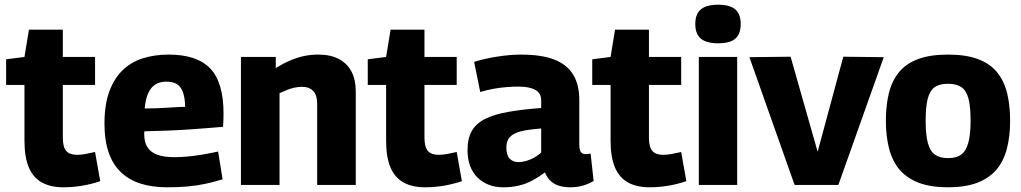

<svg xmlns="http://www.w3.org/2000/svg" viewBox="-20 -786 4339 816"><path d="M249 10Q195 10 158 -10.5Q121 -31 102.5 -74.5Q84 -118 84 -188V-425H6V-534L84 -544L103 -660H247V-544H384V-425H247V-201Q247 -161 261.5 -144.5Q276 -128 307 -128Q324 -128 343 -131.5Q362 -135 384 -140L406 -16Q364 -2 325 4Q286 10 249 10Z M691 10Q627 10 578 -5.5Q529 -21 494.5 -53.5Q460 -86 442 -137.5Q424 -189 424 -260Q424 -341 444.5 -397Q465 -453 501.5 -488Q538 -523 588 -538.5Q638 -554 697 -554Q817 -554 873.5 -495Q930 -436 930 -303Q930 -293 929.5 -277.5Q929 -262 928 -247Q903 -245 867 -242Q831 -239 787 -236Q743 -233 694 -231Q645 -229 594 -228Q593 -225 593 -222Q593 -219 593 -215Q593 -182 606.5 -160.5Q620 -139 648 -128.5Q676 -118 721 -118Q749 -118 780 -121Q811 -124 843 -129.5Q875 -135 907 -142L926 -24Q891 -13 854 -5Q817 3 777 6.5Q737 10 691 10ZM595 -325Q621 -325 647 -326Q673 -327 696 -328.5Q719 -330 737 -331Q755 -332 767 -332Q766 -372 757 -395.5Q748 -419 731 -429Q714 -439 688 -439Q670 -439 655 -434Q640 -429 627.5 -416.5Q615 -404 606.5 -381.5Q598 -359 595 -325Z M1004 0V-544H1152V-497Q1185 -517 1214.5 -529.5Q1244 -542 1272.5 -548Q1301 -554 1333 -554Q1386 -554 1421.5 -534.5Q1457 -515 1474.5 -480.5Q1492 -446 1492 -398V0H1328V-344Q1328 -382 1311 -399.5Q1294 -417 1263 -417Q1247 -417 1231.5 -413.5Q1216 -410 1200.5 -404Q1185 -398 1168 -390V0Z M1786 10Q1732 10 1695 -10.5Q1658 -31 1639.5 -74.5Q1621 -118 1621 -188V-425H1543V-534L1621 -544L1640 -660H1784V-544H1921V-425H1784V-201Q1784 -161 1798.5 -144.5Q1813 -128 1844 -128Q1861 -128 1880 -131.5Q1899 -135 1921 -140L1943 -16Q1901 -2 1862 4Q1823 10 1786 10Z M1967 -149Q1967 -198 1985.5 -230Q2004 -262 2042.5 -281Q2081 -300 2140 -310.5Q2199 -321 2280 -327V-360Q2280 -390 2255 -404Q2230 -418 2183 -418Q2162 -418 2135 -416Q2108 -414 2079.5 -409Q2051 -404 2021 -395L1995 -523Q2040 -537 2094 -545.5Q2148 -554 2194 -554Q2282 -554 2336.5 -532.5Q2391 -511 2416.5 -468Q2442 -425 2442 -362V-172Q2442 -147 2449.5 -139Q2457 -131 2467 -131Q2472 -131 2478.5 -131.5Q2485 -132 2490 -134L2503 -17Q2483 -5 2458.5 2.5Q2434 10 2404 10Q2362 10 2335.5 -5.5Q2309 -21 2296 -53Q2270 -34 2243.5 -19.5Q2217 -5 2186.5 2.5Q2156 10 2118 10Q2084 10 2056.5 -1Q2029 -12 2008.5 -32.5Q1988 -53 1977.5 -82Q1967 -111 1967 -149ZM2132 -159Q2132 -127 2146 -112Q2160 -97 2183 -97Q2199 -97 2216.5 -102Q2234 -107 2251 -116.5Q2268 -126 2280 -138V-240Q2243 -237 2215.5 -232.5Q2188 -228 2169 -219Q2150 -210 2141 -195.5Q2132 -181 2132 -159Z M2740 10Q2686 10 2649 -10.5Q2612 -31 2593.5 -74.5Q2575 -118 2575 -188V-425H2497V-534L2575 -544L2594 -660H2738V-544H2875V-425H2738V-201Q2738 -161 2752.5 -144.5Q2767 -128 2798 -128Q2815 -128 2834 -131.5Q2853 -135 2875 -140L2897 -16Q2855 -2 2816 4Q2777 10 2740 10Z M3032 -602Q2982 -602 2958.5 -622Q2935 -642 2935 -684Q2935 -726 2958.5 -746Q2982 -766 3032 -766Q3082 -766 3105 -746Q3128 -726 3128 -684Q3128 -642 3105.5 -622Q3083 -602 3032 -602ZM2950 0V-544H3113V0Z M3357 0 3165 -543 3340 -545 3455 -141 3564 -545 3736 -543 3543 0Z M3745 -273Q3745 -339 3758 -391Q3771 -443 3801 -479.5Q3831 -516 3882 -535Q3933 -554 4009 -554Q4085 -554 4136 -535Q4187 -516 4217 -479.5Q4247 -443 4260 -391Q4273 -339 4273 -273Q4273 -206 4259 -153Q4245 -100 4214 -64Q4183 -28 4132.5 -9Q4082 10 4009 10Q3936 10 3885.5 -9Q3835 -28 3804 -64Q3773 -100 3759 -153Q3745 -206 3745 -273ZM3914 -273Q3914 -213 3923.5 -178Q3933 -143 3954 -128.5Q3975 -114 4009 -114Q4044 -114 4064.5 -128.5Q4085 -143 4095 -178Q4105 -213 4105 -273Q4105 -333 4096 -367Q4087 -401 4066 -415.5Q4045 -430 4009 -430Q3973 -430 3952.5 -415.5Q3932 -401 3923 -367Q3914 -333 3914 -273Z"/></svg>

Font: Georama ExtraCondensed Thin
Style: Bold
Weight: 700
Version: Version 1.001